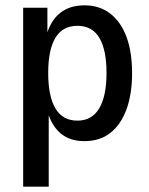

<svg xmlns="http://www.w3.org/2000/svg" viewBox="-20 -521 561 721"><path d="M67 180V-492H158V-387H154Q170 -444 206 -472.5Q242 -501 297 -501Q354 -501 394 -470Q434 -439 455 -382.5Q476 -326 476 -246Q476 -168 455 -110.5Q434 -53 394.5 -22Q355 9 297 9Q243 9 208.5 -19.5Q174 -48 158 -103H163V180ZM271 -68Q325 -68 352.5 -114Q380 -160 380 -247Q380 -334 353 -379Q326 -424 271 -424Q215 -424 188 -379Q161 -334 161 -247Q161 -160 188 -114Q215 -68 271 -68Z"/></svg>

Font: Nunito Sans 10pt Condensed SemiBold
Style: Regular
Weight: 600
Width: 3
Designer: Vernon Adams
Foundry: Vernon Adams
Version: Version 3.101;gftools[0.9.27]